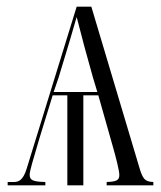

<svg xmlns="http://www.w3.org/2000/svg" viewBox="-20 -556 484 576"><path d="M3 0H116V-10C79 -11 69 -15 69 -32C69 -44 80 -78 98 -140L138 -270H182V0H230V-270H275L320 -111C328 -83 338 -44 338 -31C338 -15 329 -11 300 -10V0H440V-10C414 -11 408 -19 397 -57L254 -536H210L60 -50C49 -14 35 -10 21 -10H3ZM141 -280 156 -324C184 -415 200 -470 210 -505C223 -453 243 -379 259 -323L272 -280Z"/></svg>

Font: Noto Serif Display ExtraCondensed Light
Style: Regular
Weight: 300
Width: 2
Designer: Monotype Design Team
Foundry: Monotype Imaging Inc.
Version: Version 2.009